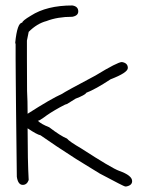

<svg xmlns="http://www.w3.org/2000/svg" viewBox="-20 -678 528 696"><path d="M77.6 -530.8V-466.3Q77.6 -426.8 78.1 -348.6Q80.1 -312.5 80.1 -265.6Q164.6 -319.8 205.1 -337.9Q213.9 -344.7 326.2 -404.3Q406.2 -453.1 421.9 -453.1Q443.4 -449.7 443.4 -431.6Q443.4 -414.6 380.9 -390.6Q326.2 -354.5 293 -341.8Q288.6 -333.5 253.9 -320.3L222.7 -300.8Q218.3 -300.8 197.3 -289.1Q160.2 -268.6 138.7 -252Q122.6 -240.2 117.2 -240.2Q129.4 -228 158.2 -216.8Q199.7 -185.1 222.7 -175.8Q231.4 -165 273.4 -140.6Q385.7 -67.9 412.1 -58.6Q459 -42 459 -21.5Q459 -5.9 437.5 -2H433.6Q429.7 -2 341.8 -48.8L255.9 -101.6Q179.7 -150.4 127 -187.5Q113.3 -190.4 80.1 -212.9V-209Q80.1 -96.2 84 -25.4Q77.6 -7.8 62.5 -7.8Q45.4 -7.8 41 -37.1L38.1 -286.1L37.1 -395.5Q36.6 -426.3 36.6 -464.4V-517.6Q35.6 -520 35.2 -523.4Q42.5 -595.7 60.5 -595.7Q60.5 -602.5 91.8 -621.1Q149.4 -658.2 242.2 -658.2Q263.7 -654.8 263.7 -636.7Q263.7 -621.1 242.2 -617.2Q188.5 -617.2 148.4 -601.6Q114.3 -592.8 84 -562.5Q80.6 -543.5 77.6 -530.8Z"/></svg>

Font: CEF Fonts CJK
Style: Regular
Weight: 400
Designer: PartyBoss (派对大魔王)
Version: Release 2.25